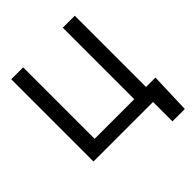

<svg xmlns="http://www.w3.org/2000/svg" viewBox="-241 -879 1201 1201"><g transform="rotate(-45 359.5 -278.5)"><path d="M58.6 0V-727.5H164.1V-95.2H514.6V-727.5H620.6V-97.2H704.1L694.8 171.9H585.4V0Z"/></g></svg>

Font: Inter Tight Medium
Style: Regular
Weight: 500
Designer: Rasmus Andersson
Foundry: rsms
Version: Version 3.004; ttfautohint (v1.8.4.7-5d5b)